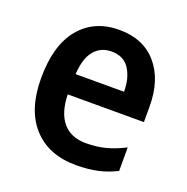

<svg xmlns="http://www.w3.org/2000/svg" viewBox="-106 -651 741 760"><g transform="rotate(20 264.5 -271.0)"><path d="M272 -552Q373 -552 430 -486Q487 -420 487 -308V-242H166Q168 -165 202 -125Q236 -85 299 -85Q345 -85 382.5 -95Q420 -105 461 -126V-27Q424 -8 384 1Q344 10 292 10Q176 10 110.5 -62Q45 -134 45 -267Q45 -406 106 -479Q167 -552 272 -552ZM272 -461Q227 -461 199.5 -428.5Q172 -396 168 -328H372Q372 -386 347.5 -423.5Q323 -461 272 -461Z"/></g></svg>

Font: Noto Sans Sinhala SemiCondensed SemiBold
Style: Regular
Weight: 600
Width: 4
Designer: Jelle Bosma - Monotype Design Team
Foundry: Monotype Imaging Inc.
Version: Version 2.006; ttfautohint (v1.8.4.7-5d5b)